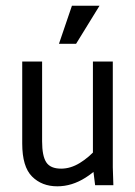

<svg xmlns="http://www.w3.org/2000/svg" viewBox="-20 -655 478 679"><path d="M58.6 -147.5V-437.5H128.9V-155.3Q128.9 -103.5 143.6 -81.1Q158.2 -58.6 196.3 -58.6Q229.5 -58.6 262.2 -78.6Q294.9 -98.6 323.2 -130.9L358.4 -100.6Q331.1 -57.6 282.7 -26.9Q234.4 3.9 182.6 3.9Q127.9 3.9 93.3 -30.8Q58.6 -65.4 58.6 -147.5ZM308.6 -62.5V-437.5H378.9V-63.5L380.9 0H316.4ZM234.4 -634.8H332L249 -500H188.5Z"/></svg>

Font: Sudo Var
Style: Regular
Weight: 400
Monospace: yes
Designer: Jens Kutilek
Foundry: Jens Kutilek
Version: Version 0.065;FEAKit 1.0